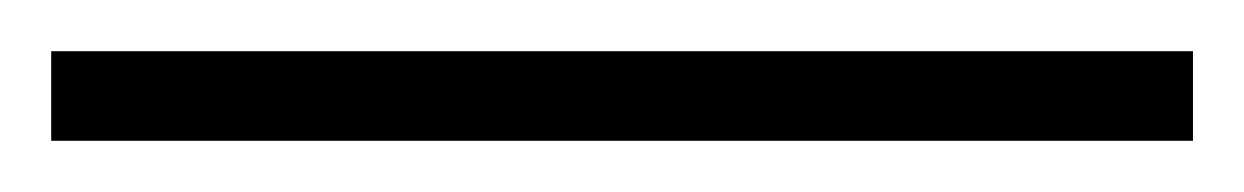

<svg xmlns="http://www.w3.org/2000/svg" viewBox="-20 26 486 75"><path d="M0 81V46H446V81Z"/></svg>

Font: Gantari ExtraLight
Style: Regular
Weight: 250
Designer: Anugrah Pasau
Foundry: Lafontype
Version: Version 1.000